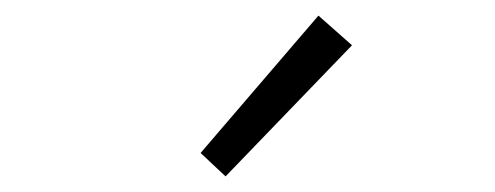

<svg xmlns="http://www.w3.org/2000/svg" viewBox="-20 -861 634 246"><path d="M269 -635 237 -665 388 -841 431 -803 350 -719Z"/></svg>

Font: GenSekiGothic TW L
Style: Regular
Weight: 300
Version: Version 1.501;PS 1;hotconv 16.6.51;makeotf.lib2.5.65220